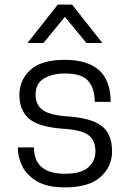

<svg xmlns="http://www.w3.org/2000/svg" viewBox="-20 -800 562 831"><path d="M261 11Q186 11 141.5 -14.5Q97 -40 77 -79.5Q57 -119 57 -162H127Q127 -48 261 -48Q331 -48 362 -75.5Q393 -103 393 -145Q393 -195 360.5 -217Q328 -239 248 -243Q143 -252 103.5 -288Q64 -324 64 -390Q64 -453 111 -497Q158 -541 261 -541Q459 -541 459 -359H390Q390 -416 362.5 -449Q335 -482 261 -482Q207 -482 170.5 -460.5Q134 -439 134 -390Q134 -346 165.5 -323.5Q197 -301 275 -296Q376 -289 420.5 -254.5Q465 -220 465 -145Q465 -79 415 -34Q365 11 261 11ZM423 -614H354L261 -727L168 -614H99L230 -780H292Z"/></svg>

Font: Tanohe Sans
Style: Regular
Weight: 400
Designer: Village Type and Design LLC & Cristiano Sobral
Foundry: Cooper Hewitt Smithsonian Design Museum
Version: Version 1.00;September 29, 2021;FontCreator 13.0.0.2655 64-b